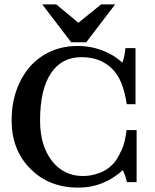

<svg xmlns="http://www.w3.org/2000/svg" viewBox="-20 -847 709 877"><path d="M442 -827H506L374 -654H305L173 -827H237L338 -743ZM604 -253V-15H560Q555 -35 550.5 -47Q546 -59 541 -70Q500 -32 448.5 -11Q397 10 337 10Q203 10 118 -77Q33 -162 33 -298Q33 -370 54.5 -432.5Q76 -495 117 -543Q159 -589 213.5 -613Q268 -637 335 -637Q376 -637 413 -627.5Q450 -618 482 -601Q498 -593 513.5 -581.5Q529 -570 539 -561Q549 -587 553 -627H599V-371H559Q542 -484 494 -531Q440 -586 352 -586Q261 -586 212 -511.5Q163 -437 163 -297Q163 -181 218 -111Q272 -43 359 -43Q395 -43 431.5 -56Q468 -69 490 -92Q504 -104 515 -122.5Q526 -141 537 -165Q545 -183 550 -205Q555 -227 558 -253Z"/></svg>

Font: New Athena Unicode
Style: Bold
Weight: 700
Designer: J. Rusten 1997; rev. by R. Hancock 2001, 2002, rev. by D. Mastronarde 2002-2021
Foundry: Society for Classical Studies (formerly American Philological Association)
Version: Version 5.008